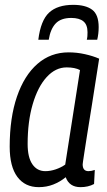

<svg xmlns="http://www.w3.org/2000/svg" viewBox="-20 -762 443 792"><path d="M312 10Q266 10 251 -31Q228 -12 200 -1Q172 10 140 10Q83 10 51.5 -32.5Q20 -75 20 -157Q20 -276 50 -363.5Q80 -451 134.5 -498.5Q189 -546 263 -546Q297 -546 330.5 -538.5Q364 -531 389 -520Q372 -408 359.5 -331.5Q347 -255 339.5 -207Q332 -159 328 -133Q324 -107 322.5 -96.5Q321 -86 321 -84Q321 -56 345 -56Q357 -56 371 -61L368 -3Q344 10 312 10ZM249 -83 310 -473Q289 -484 255 -484Q209 -484 172.5 -444Q136 -404 115 -332.5Q94 -261 94 -168Q94 -113 113.5 -84.5Q133 -56 167 -56Q188 -56 210 -63.5Q232 -71 249 -83ZM282 -742Q333 -742 360 -722Q387 -702 387 -650Q387 -623 381 -598H338Q340 -606 340.5 -613Q341 -620 341 -629Q341 -660 324 -674Q307 -688 274 -688Q231 -688 209.5 -665Q188 -642 181 -598H138Q148 -678 182.5 -710Q217 -742 282 -742Z"/></svg>

Font: Georama SemiCondensed
Style: Italic
Weight: 400
Width: 4
Italic angle: -9°
Designer: Jean-Baptiste Levee
Foundry: Production Type
Version: Version 1.000